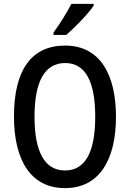

<svg xmlns="http://www.w3.org/2000/svg" viewBox="-20 -960 670 990"><path d="M463 -931V-940H348C325 -895 291 -841 256 -792V-780H322C366 -818 437 -891 463 -931ZM578 -358C578 -573 497 -725 316 -725C139 -725 52 -595 52 -359C52 -146 131 10 315 10C497 10 578 -143 578 -358ZM158 -358C158 -537 209 -635 316 -635C421 -635 471 -539 471 -358C471 -176 420 -81 315 -81C210 -81 158 -178 158 -358Z"/></svg>

Font: Noto Sans Armenian Condensed Medium
Style: Regular
Weight: 500
Width: 3
Designer: Monotype Design Team
Foundry: Monotype Imaging Inc.
Version: Version 2.008